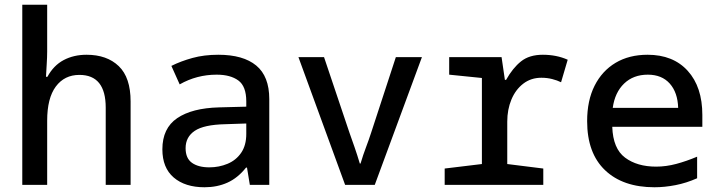

<svg xmlns="http://www.w3.org/2000/svg" viewBox="-20 -780 3040 810"><path d="M74 0V-760H179V-562Q179 -539 177 -508Q175 -477 174 -456H180Q206 -504 248.5 -526.5Q291 -549 345 -549Q431 -549 481 -501Q531 -453 531 -352V0H426V-326Q426 -464 315 -464Q252 -464 215.5 -415Q179 -366 179 -271V0Z M843 10Q761 10 713 -31Q665 -72 665 -150Q665 -239 727.5 -281.5Q790 -324 904 -327L1019 -330V-352Q1019 -416 985.5 -440.5Q952 -465 894 -465Q810 -465 738 -424L703 -502Q743 -522 792 -535.5Q841 -549 901 -549Q1006 -549 1061 -503.5Q1116 -458 1116 -362V0H1034L1022 -73H1018Q983 -29 939.5 -9.5Q896 10 843 10ZM863 -74Q904 -74 940 -89Q976 -104 997.5 -135.5Q1019 -167 1019 -215V-259L930 -256Q840 -254 801.5 -228Q763 -202 763 -155Q763 -112 790 -93Q817 -74 863 -74Z M1436 0 1239 -539H1347L1454 -221Q1465 -190 1476 -158.5Q1487 -127 1498 -90H1501Q1512 -127 1524 -158.5Q1536 -190 1546 -221L1650 -539H1760L1561 0Z M1856 0V-69L2013 -88V-451L1875 -465V-539H2096L2110 -443H2115Q2143 -493 2178 -521Q2213 -549 2270 -549Q2328 -549 2375 -528L2347 -433Q2331 -441 2309.5 -446.5Q2288 -452 2264 -452Q2220 -452 2187.5 -427Q2155 -402 2137.5 -360Q2120 -318 2120 -267V-88L2272 -69V0Z M2741 10Q2608 10 2532.5 -62Q2457 -134 2457 -269Q2457 -356 2488.5 -418.5Q2520 -481 2577 -515Q2634 -549 2712 -549Q2820 -549 2881.5 -481Q2943 -413 2943 -295V-245H2563Q2566 -153 2617 -115Q2668 -77 2748 -77Q2790 -77 2833 -88.5Q2876 -100 2921 -119V-28Q2876 -8 2830 1Q2784 10 2741 10ZM2841 -325Q2839 -390 2805.5 -427.5Q2772 -465 2713 -465Q2652 -465 2613 -427.5Q2574 -390 2565 -325Z"/></svg>

Font: Noto Sans Mono Medium
Style: Regular
Weight: 500
Designer: Monotype Design Team
Foundry: Monotype Imaging Inc.
Version: Version 2.014